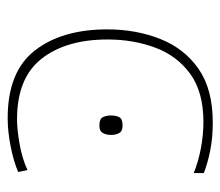

<svg xmlns="http://www.w3.org/2000/svg" viewBox="-58 -520 588 513"><g transform="rotate(-90 236.5 -264.0)"><path d="M177 -538Q301 -538 357.5 -465.5Q414 -393 414 -272Q414 -195 388.5 -130.5Q363 -66 308.5 -28Q254 10 165 10Q124 10 89.5 3Q55 -4 30 -14V-41Q59 -29 95 -22Q131 -15 167 -15Q247 -15 295.5 -50.5Q344 -86 365.5 -144.5Q387 -203 387 -271Q387 -382 335.5 -447.5Q284 -513 174 -513Q146 -513 107 -506Q68 -499 38 -485L33 -510Q61 -522 101 -530Q141 -538 177 -538ZM157 -293Q175 -293 179.5 -283.5Q184 -274 184 -262Q184 -249 179.5 -240Q175 -231 157 -231Q142 -231 137 -240Q132 -249 132 -262Q132 -274 137 -283.5Q142 -293 157 -293Z"/></g></svg>

Font: Noto Sans Thin
Style: Regular
Weight: 100
Designer: Monotype Design Team
Foundry: Monotype Imaging Inc.
Version: Version 2.007